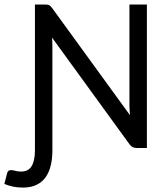

<svg xmlns="http://www.w3.org/2000/svg" viewBox="-84 -662 750 859"><path d="M72.3 -641.6H118.7Q130.4 -641.6 136 -638.9Q141.6 -636.2 148.9 -626.5L497.6 -146.5Q496.6 -158.2 495.8 -169.7Q495.1 -181.2 495.1 -190.9V-641.6H573.2V0H527.8Q517.6 0 510.3 -3.4Q502.9 -6.8 496.1 -15.6L148.9 -493.7Q150.4 -472.2 150.4 -453.1V10.7Q150.4 47.4 143.1 78.1Q135.7 108.9 120.1 130.9Q104.5 152.8 79.3 165Q54.2 177.2 19 177.2Q-6.3 177.2 -25.4 173.1Q-44.4 168.9 -64.5 161.1L-52.7 115.2Q-49.8 102.5 -41.7 100.1Q-33.7 97.7 -24.9 100.1Q-16.6 102.5 -7.6 104Q1.5 105.5 10.7 105.5Q43 105.5 57.6 81.1Q72.3 56.6 72.3 10.7Z"/></svg>

Font: Carlito
Style: Regular
Weight: 400
Designer: Lukasz Dziedzic
Foundry: tyPoland Lukasz Dziedzic
Version: Version 1.104